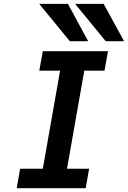

<svg xmlns="http://www.w3.org/2000/svg" viewBox="-20 -996 676 1016"><path d="M86.5 -103H206.5L298 -622H188L206.5 -725H551.5L533 -622H426L334.5 -103H451.5L433.5 0H68.5ZM187.5 -975.5H339.5L446.5 -778H349.5ZM377.5 -975.5H528.5L636.5 -778H539.5Z"/></svg>

Font: JuliaMono BoldItalic
Style: Regular
Weight: 700
Italic angle: -9°
Monospace: yes
Designer: cormullion
Foundry: corm
Version: Version 0.049; ttfautohint (v1.8.4)